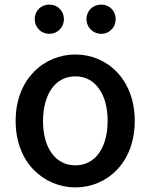

<svg xmlns="http://www.w3.org/2000/svg" viewBox="-20 -801 655 835"><path d="M127 -62C175 -13 240 14 308 14C444 14 566 -92 566 -275C566 -458 444 -564 308 -564C240 -564 175 -538 127 -488C79 -439 48 -367 48 -275C48 -184 79 -111 127 -62ZM410 -416C435 -382 448 -333 448 -275C448 -158 394 -82 308 -82C221 -82 167 -158 167 -275C167 -333 181 -382 205 -416C229 -450 265 -469 308 -469C351 -469 386 -450 410 -416ZM240 -673C251 -684 258 -700 258 -718C258 -753 231 -781 195 -781C157 -781 131 -753 131 -718C131 -700 138 -684 149 -673C160 -661 176 -654 195 -654C213 -654 229 -661 240 -673ZM465 -673C477 -684 483 -700 483 -718C483 -753 457 -781 420 -781C383 -781 356 -753 356 -718C356 -700 363 -684 374 -673C386 -661 402 -654 420 -654C439 -654 454 -661 465 -673Z"/></svg>

Font: GenSenRounded2 TW M
Style: Regular
Weight: 500
Version: Version 2.100;PS 2.1;hotconv 16.6.51;makeotf.lib2.5.65220 DE